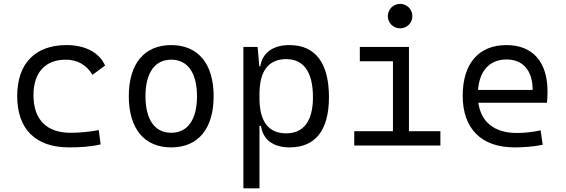

<svg xmlns="http://www.w3.org/2000/svg" viewBox="-20 -764 2970 1008"><path d="M342.8 9.8C397 9.8 454.6 6.8 508.3 -5.9L498.5 -81.1C451.2 -72.3 401.4 -66.9 351.1 -66.9C224.6 -66.9 155.8 -135.7 155.8 -264.6C155.8 -383.3 217.8 -450.7 325.2 -450.7C383.3 -450.7 434.1 -424.8 465.3 -371.1L531.7 -419.9C501.5 -488.3 427.7 -527.3 329.1 -527.3C163.1 -527.3 70.3 -428.7 70.3 -259.8C70.3 -85 167.5 9.8 342.8 9.8Z M878.9 9.8C1020 9.8 1101.6 -87.9 1101.6 -258.8C1101.6 -429.7 1020 -527.3 878.9 -527.3C737.8 -527.3 656.2 -429.7 656.2 -258.8C656.2 -87.9 737.8 9.8 878.9 9.8ZM878.9 -66.9C792.5 -66.9 743.7 -136.2 743.7 -258.8C743.7 -381.3 792.5 -450.7 878.9 -450.7C965.3 -450.7 1014.2 -381.3 1014.2 -258.8C1014.2 -136.2 965.3 -66.9 878.9 -66.9Z M1257.8 224.6H1342.3V-103H1350.1C1359.9 -32.7 1412.6 9.8 1500.5 9.8C1636.2 9.8 1707 -80.6 1707 -253.9C1707 -433.6 1635.7 -527.3 1499.5 -527.3C1413.1 -527.3 1357.9 -487.3 1346.7 -416.5H1341.3L1332.5 -517.6H1257.8ZM1342.3 -246.1V-271.5C1342.3 -391.1 1390.1 -453.6 1482.4 -453.6C1574.7 -453.6 1623 -385.3 1623 -253.9C1623 -128.9 1574.7 -64 1481.9 -64C1390.1 -64 1342.3 -126.5 1342.3 -246.1Z M1839.8 0H2292V-75.2H2127V-517.6H1869.1V-442.4H2043V-75.2H1839.8ZM2080.6 -615.2C2116.2 -615.2 2145 -643.6 2145 -679.2C2145 -714.8 2116.2 -743.7 2080.6 -743.7C2044.9 -743.7 2016.1 -714.8 2016.1 -679.2C2016.1 -643.6 2044.9 -615.2 2080.6 -615.2Z M2681.6 9.8C2724.6 9.8 2775.9 6.8 2829.1 -3.9L2818.4 -79.6C2776.9 -70.8 2734.4 -65.9 2693.4 -65.9C2577.1 -65.9 2505.9 -121.6 2491.2 -224.6H2851.6C2853.5 -241.7 2854.5 -261.2 2854.5 -283.2C2854.5 -440.4 2775.9 -527.3 2638.7 -527.3C2492.7 -527.3 2409.2 -429.7 2409.2 -261.7C2409.2 -87.4 2507.8 9.8 2681.6 9.8ZM2489.7 -292C2497.6 -394 2551.8 -451.7 2639.6 -451.7C2725.6 -451.7 2776.4 -394 2776.4 -292Z"/></svg>

Font: Cascadia Mono PL SemiLight
Style: Regular
Weight: 350
Monospace: yes
Designer: Aaron Bell
Foundry: Saja Typeworks
Version: Version 2404.023